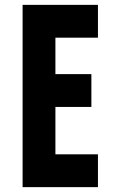

<svg xmlns="http://www.w3.org/2000/svg" viewBox="-20 -770 467 790"><path d="M383 -750V-615H208V-465H356V-330H208V-135H383V0H73V-750Z"/></svg>

Font: Mohave Light
Style: Regular
Weight: 300
Designer: Gumpita Rahayu
Foundry: Tokotype
Version: Version 2.003